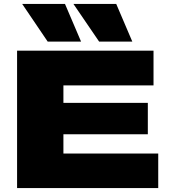

<svg xmlns="http://www.w3.org/2000/svg" viewBox="-20 -958 860 978"><path d="M67 0V-700H762V-523H303V-434H733V-274H303V-176H786V0ZM485 -746 354 -938H572L654 -746ZM223 -746 93 -938H311L393 -746Z"/></svg>

Font: Georama Extended ExtraBold
Style: Regular
Weight: 800
Width: 7
Designer: Jean-Baptiste Levee
Foundry: Production Type
Version: Version 1.000